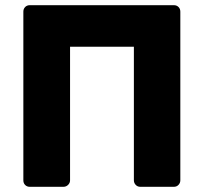

<svg xmlns="http://www.w3.org/2000/svg" viewBox="-20 -720 785 740"><path d="M95 0Q84 0 77 -7Q70 -14 70 -25V-675Q70 -686 77 -693Q84 -700 95 -700H650Q661 -700 668 -693Q675 -686 675 -675V-25Q675 -15 668 -7.5Q661 0 650 0H521Q510 0 503 -7.5Q496 -15 496 -25V-540H250V-25Q250 -15 242.5 -7.5Q235 0 224 0Z"/></svg>

Font: DVN-Rubik
Style: Bold
Weight: 700
Designer: Hubert and Fischer
Foundry: Hubert & Fischer
Version: Version 2.102